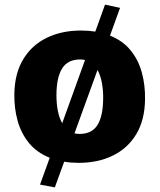

<svg xmlns="http://www.w3.org/2000/svg" viewBox="-20 -696 692 830"><path d="M153 102 195 -14Q139 -36.5 105 -78.2Q71 -120 56 -174.5Q41 -229 42 -290Q43.5 -379 80.5 -440Q117.5 -501 182 -532.5Q246.5 -564 330 -564Q362.5 -564 392 -559.5L434 -676L499 -662L455.5 -542Q511 -520 544.8 -478.2Q578.5 -436.5 593.2 -382.2Q608 -328 607 -267Q606 -177.5 569.2 -116.2Q532.5 -55 468 -23.5Q403.5 8 320 8Q287 8 257.5 3L217 114ZM224 -284Q224 -248.5 230 -217.2Q236 -186 249 -163.5L347.5 -436.5Q338 -439 327 -439Q272.5 -439 248.2 -399.5Q224 -360 224 -284ZM324 -117Q377.5 -117 401.8 -156.2Q426 -195.5 426 -275Q426 -309.5 420 -340.2Q414 -371 401.5 -393.5L302 -119.5Q312.5 -117 324 -117Z"/></svg>

Font: Merriweather Sans ExtraBold
Style: Regular
Weight: 800
Designer: Eben Sorkin
Foundry: Eben Sorkin
Version: Version 2.001; ttfautohint (v1.8.3)